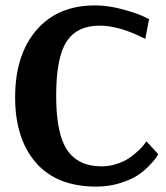

<svg xmlns="http://www.w3.org/2000/svg" viewBox="-20 -680 616 711"><path d="M337 11Q190 11 113 -77.5Q36 -166 36 -320Q36 -476 114.5 -568Q193 -660 332 -660Q378 -660 428 -647Q478 -634 505 -622L532 -609L518 -536Q423 -585 349 -585Q265 -585 226.5 -526Q188 -467 188 -325Q188 -184 229 -124Q270 -64 356 -64Q386 -64 414 -73.5Q442 -83 461 -96.5Q480 -110 494.5 -124Q509 -138 516 -148L522 -157L566 -109Q563 -104 558 -96Q553 -88 533.5 -67.5Q514 -47 490 -31Q466 -15 425 -2Q384 11 337 11Z"/></svg>

Font: Arsenal
Style: Bold
Weight: 700
Designer: Andrij Shevchenko
Foundry: Stairsfor
Version: Version 2.001;PS 002.001;hotconv 1.0.88;makeotf.lib2.5.64775